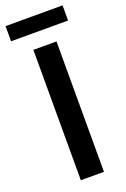

<svg xmlns="http://www.w3.org/2000/svg" viewBox="-157 -854 595 905"><g transform="rotate(-20 141.0 -402.0)"><path d="M83 0V-654H199V0ZM-2 -728V-804H284V-728Z"/></g></svg>

Font: CV Source Sans Light
Style: Bold
Weight: 600
Designer: Paul D. Hunt
Foundry: Adobe Systems Incorporated
Version: Version 3.001